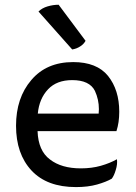

<svg xmlns="http://www.w3.org/2000/svg" viewBox="-20 -761 566 801"><path d="M465.8 -213.9Q471.7 -232.4 474.6 -252Q477.5 -272.5 477.5 -294.9Q477.5 -385.7 430.7 -444.3Q383.8 -502 285.2 -502Q173.8 -502 110.4 -426.8Q46.9 -352.5 46.9 -236.3Q46.9 -119.1 111.3 -49.8Q175.8 19.5 296.9 19.5Q346.7 19.5 384.8 8.8Q422.9 -2 446.3 -15.6Q456.1 -28.3 462.9 -51.8Q470.7 -76.2 467.8 -96.7Q438.5 -80.1 400.4 -69.3Q362.3 -58.6 317.4 -58.6Q236.3 -58.6 188.5 -95.7Q139.6 -131.8 136.7 -213.9Q247.1 -213.9 465.8 -213.9ZM137.7 -287.1Q143.6 -349.6 180.7 -388.7Q216.8 -426.8 281.2 -426.8Q353.5 -426.8 376 -381.8Q392.6 -345.7 392.6 -305.7Q392.6 -296.9 391.6 -287.1Q307.6 -287.1 137.7 -287.1ZM336.9 -590.8Q308.6 -628.9 224.6 -741.2Q202.1 -741.2 178.7 -734.4Q155.3 -727.5 140.6 -712.9Q187.5 -660.2 281.2 -554.7Q299.8 -557.6 314.5 -567.4Q329.1 -576.2 336.9 -590.8Z"/></svg>

Font: cl
Style: Regular
Weight: 400
Designer: Mitja Miklavcic
Version: Version 1.0